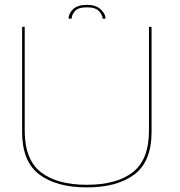

<svg xmlns="http://www.w3.org/2000/svg" viewBox="-20 -788 762 812"><path d="M347.5 4.5Q219 4.5 146.2 -50.2Q73.5 -105 73.5 -230V-674.5H84.5V-235.5Q84.5 -113 152.8 -59.8Q221 -6.5 347.2 -6.5Q473.5 -6.5 541.8 -59.8Q610 -113 610 -235.5V-674.5H621V-230Q621 -105 548.2 -50.2Q475.5 4.5 347.5 4.5ZM348.5 -767.5Q384.5 -767.5 405.2 -749Q426 -730.5 426 -709H414Q414 -724 399 -740.5Q384 -757 348.5 -757Q310 -757 296.5 -740.8Q283 -724.5 283 -709H270Q270 -730.5 289 -749Q308 -767.5 348.5 -767.5Z"/></svg>

Font: Anybody ExtraExpanded Thin
Style: Regular
Weight: 100
Width: 8
Designer: Tyler Finck
Foundry: Etcetera Type Company
Version: Version 1.010; ttfautohint (v1.8.3) -l 8 -r 50 -G 200 -x 14 